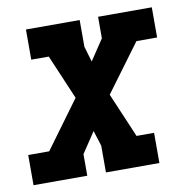

<svg xmlns="http://www.w3.org/2000/svg" viewBox="-80 -594 646 658"><g transform="rotate(-10 242.5 -265.0)"><path d="M-15 0V-105H58L179 -270L113 -425H52V-530H239V-437L255 -383L303 -455V-530H490V-425H418L296 -260L362 -105H423V0H237V-93L220 -147L172 -75V0Z"/></g></svg>

Font: Iosevka Slab Extrabold Oblique
Style: Regular
Weight: 800
Italic angle: -9°
Monospace: yes
Designer: Belleve Invis
Foundry: Belleve Invis
Version: Version 11.1.1; ttfautohint (v1.8.3)